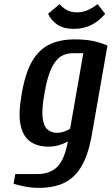

<svg xmlns="http://www.w3.org/2000/svg" viewBox="-20 -701 541 931"><path d="M169 210Q134 210 100.5 203.5Q67 197 46 190L54 143H161Q221 143 257 108.5Q293 74 309 -15Q290 -4 266 3Q242 10 215 10Q161 10 126 -15Q91 -40 79.5 -96.5Q68 -153 86 -250Q103 -347 135.5 -403.5Q168 -460 219 -485Q270 -510 342 -510Q393 -510 430 -502.5Q467 -495 501 -480L424 -40Q407 52 374.5 106.5Q342 161 291.5 185.5Q241 210 169 210ZM256 -57Q275 -57 292.5 -63.5Q310 -70 320 -77L384 -443H331Q300 -443 274.5 -427Q249 -411 229 -369Q209 -327 196 -250Q182 -173 186.5 -131.5Q191 -90 210 -73.5Q229 -57 256 -57ZM338 -561Q289 -561 259 -581Q229 -601 213 -634L269 -681Q281 -666 302 -653.5Q323 -641 353 -641Q383 -641 409 -653.5Q435 -666 453 -681L490 -634Q463 -601 425 -581Q387 -561 338 -561Z"/></svg>

Font: Cuprum SemiBold
Style: Italic
Weight: 600
Italic angle: -10°
Version: Version 3.000